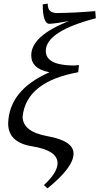

<svg xmlns="http://www.w3.org/2000/svg" viewBox="-20 -800 541 1044"><path d="M238.3 224.1 218.8 206.5Q293 137.7 293 87.4Q293 18.1 155.3 -4.4Q24.4 -24.9 24.4 -128.9Q29.3 -311 249.5 -407.2Q149.9 -425.3 149.9 -499Q149.9 -605 355 -685.5Q283.7 -671.9 245.6 -670.4Q212.4 -676.3 212.4 -776.4L239.3 -780.3Q239.7 -749.5 253.9 -739.3Q268.1 -729 290.5 -729Q394 -730.5 498 -739.7L501 -700.7Q229 -629.9 229 -522.5Q229 -447.8 371.1 -443.8Q392.1 -443.8 409.2 -446.3L405.3 -407.2Q122.6 -356 103 -166Q103 -83.5 240.2 -59.1Q379.9 -33.7 379.9 35.2Q379.9 109.9 238.3 224.1Z"/></svg>

Font: Kelvinch
Style: Italic
Weight: 400
Italic angle: -10°
Designer: Paul James Miller
Foundry: High-Logic / Made with FontCreator
Version: Version 3.40;July 22, 2017;FontCreator 11.0.0.2388 64-bit